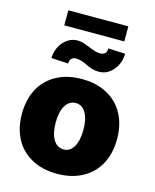

<svg xmlns="http://www.w3.org/2000/svg" viewBox="-133 -1003 892 1102"><g transform="rotate(15 312.5 -451.5)"><path d="M464.1 -25.4Q399.9 9.9 312.5 9.9Q225.1 9.9 160.9 -25.4Q96.6 -60.7 63.2 -124.1Q29.8 -187.5 29.8 -271.3Q29.8 -355.1 63.2 -418.5Q96.6 -481.9 160.9 -517.2Q225.1 -552.6 312.5 -552.6Q399.9 -552.6 464.1 -517.2Q528.4 -481.9 561.8 -418.5Q595.2 -355.1 595.2 -271.3Q595.2 -187.5 561.8 -124.1Q528.4 -60.7 464.1 -25.4ZM411.9 -761.4 512.8 -757.1Q513.1 -702.1 478.5 -660Q443.9 -617.9 392 -617.9Q371.1 -617.9 350.9 -624.1Q330.6 -630.3 316.9 -637.8Q303.3 -645.2 284.6 -651.5Q266 -657.7 248.6 -657.7Q232.2 -657.7 222.1 -648.3Q212 -638.8 211.6 -617.9L110.8 -623.6Q111.2 -656.6 125.7 -687.7Q140.3 -718.8 168.3 -739.3Q196.4 -759.9 230.1 -759.9Q252.1 -759.9 277.7 -750.4Q303.3 -740.8 328.1 -731.2Q353 -721.6 373.6 -721.6Q390.6 -721.6 401.5 -731Q412.3 -740.4 411.9 -761.4ZM313.9 -134.9Q351.2 -134.9 373 -171.9Q394.9 -208.8 394.9 -272.7Q394.9 -336.6 373 -373.6Q351.2 -410.5 313.9 -410.5Q274.5 -410.5 252.3 -373.8Q230.1 -337 230.1 -272.7Q230.1 -208.5 252.3 -171.7Q274.5 -134.9 313.9 -134.9ZM490.1 -913.4V-823.9H133.5V-913.4Z"/></g></svg>

Font: Karasuma Gothic
Style: Black
Weight: 900
Designer: Rasmus Andersson / Ryoko Nishizuka
Foundry: Genbu
Version: Version 1.00